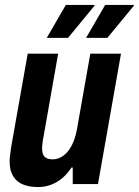

<svg xmlns="http://www.w3.org/2000/svg" viewBox="-20 -744 561 776"><path d="M134 12Q97 12 71.5 1Q46 -10 32.5 -33Q19 -56 19 -91Q19 -104 21 -118.5Q23 -133 25 -149L92 -527H215L153 -175Q152 -167 151 -159.5Q150 -152 150 -144Q150 -130 154.5 -119.5Q159 -109 169 -104.5Q179 -100 193 -100Q210 -100 226 -108.5Q242 -117 255 -133Q268 -149 277.5 -173Q287 -197 292 -227L345 -527H469L376 0H274V-67H269Q253 -42 231.5 -24Q210 -6 185.5 3Q161 12 134 12ZM169 -591 246 -724H362V-721L255 -591ZM328 -591 405 -724H521V-721L414 -591Z"/></svg>

Font: Archivo Condensed
Style: Bold Italic
Weight: 700
Width: 3
Italic angle: -10°
Designer: Hector Gatti
Foundry: Omnibus-Type
Version: Version 2.001